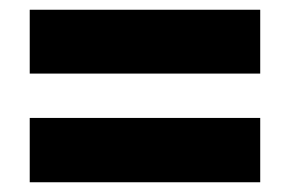

<svg xmlns="http://www.w3.org/2000/svg" viewBox="-20 -549 594 394"><path d="M41 -398V-529H514V-398ZM41 -175V-307H514V-175Z"/></svg>

Font: Noto Sans Lao Looped SemiCondensed Black
Style: Regular
Weight: 900
Width: 4
Designer: Mark Frömberg, Ben Mitchell
Foundry: The Fontpad Ltd
Version: Version 1.002; ttfautohint (v1.8.4.7-5d5b)